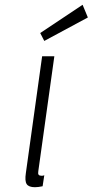

<svg xmlns="http://www.w3.org/2000/svg" viewBox="-20 -772 387 802"><path d="M156 -537 88 -49Q83 -16 91.5 -3Q100 10 126 10Q133 10 140.5 9Q148 8 158 6L165 -40Q160 -38 157.5 -38Q155 -38 152 -38Q145 -38 141.5 -42Q138 -46 140 -57L207 -537ZM165 -601 347 -699 325 -752 148 -634Z"/></svg>

Font: Secuela ExtLt
Style: Italic
Weight: 200
Italic angle: -8°
Designer: Fernando Haro
Foundry: deFharo
Version: Version 1.704